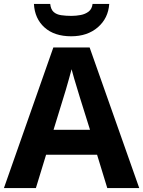

<svg xmlns="http://www.w3.org/2000/svg" viewBox="-20 -959 730 979"><path d="M527 0 475 -170H215L163 0H0L252 -717H437L690 0ZM387 -463Q382 -480 374 -506Q366 -532 358 -559Q350 -586 345 -606Q340 -586 331.5 -556.5Q323 -527 315.5 -500.5Q308 -474 304 -463L253 -297H439ZM537 -939Q532 -866 479 -820Q426 -774 343 -774Q257 -774 207 -819Q157 -864 153 -939H236Q239 -911 253.5 -898Q268 -885 292 -881.5Q316 -878 344 -878Q368 -878 391.5 -882.5Q415 -887 432 -900Q449 -913 452 -939Z"/></svg>

Font: Noto Sans Hanifi Rohingya
Style: Bold
Weight: 700
Designer: Monotype Design Team and DaltonMaag
Foundry: Google LLC
Version: Version 2.102; ttfautohint (v1.8.4.7-5d5b)